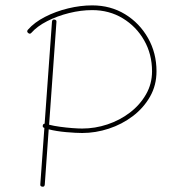

<svg xmlns="http://www.w3.org/2000/svg" viewBox="-20 -686 679 714"><path d="M84.5 -563.5Q78.1 -568.8 84 -575.7Q107.9 -603 147.5 -623.3Q187 -643.6 233.2 -654.8Q279.3 -666 322.8 -666Q391.1 -666 445.1 -633.1Q499 -600.1 530.5 -544.4Q562 -488.8 562 -420.9Q562 -368.7 537.8 -326.4Q513.7 -284.2 473.6 -253.9Q433.6 -223.6 384.5 -207.5Q335.4 -191.4 285.6 -191.4Q263.2 -191.4 226.3 -194.6Q189.5 -197.8 161.1 -205.1L146.5 0.5Q145.5 9.3 137.7 8.3Q128.9 7.3 129.9 -0.5L145 -210.4H144.5Q136.7 -212.9 139.6 -221.2Q141.1 -225.6 146 -226.1L173.3 -605.5Q174.3 -614.3 182.1 -613.3Q190.9 -612.3 189.9 -604.5L162.6 -222.2Q179.7 -217.8 202.9 -214.6Q226.1 -211.4 248.5 -209.7Q271 -208 285.6 -208Q333.5 -208 379.6 -223.4Q425.8 -238.8 463.1 -267.3Q500.5 -295.9 522.9 -335Q545.4 -374 545.4 -420.9Q545.4 -484.4 516.1 -535.9Q486.8 -587.4 436.5 -617.9Q386.2 -648.4 322.8 -648.4Q281.2 -648.4 237.1 -637.5Q192.9 -626.5 155.5 -607.4Q118.2 -588.4 96.7 -564Q91.3 -557.6 84.5 -563.5Z"/></svg>

Font: Mikhak Thin
Style: Regular
Weight: 100
Designer: Amin Abedi
Version: Version 3.3